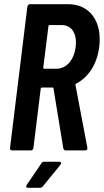

<svg xmlns="http://www.w3.org/2000/svg" viewBox="-20 -720 497 919"><path d="M181 -301H232C235 -301 236 -299 236 -297L283 -10C285 -4 288 0 295 0H387C395 0 400 -5 398 -14L341 -314C341 -317 342 -319 345 -320C403 -350 445 -413 455 -496C470 -617 410 -700 306 -700H124C117 -700 112 -695 111 -688L28 -12C27 -5 31 0 38 0H127C134 0 139 -5 140 -12L175 -296C175 -299 178 -301 181 -301ZM275 -600C323 -600 350 -560 342 -495C334 -431 297 -391 250 -391H192C189 -391 187 -393 187 -396L212 -595C212 -598 214 -600 217 -600ZM115 179H171C177 179 182 176 186 171L269 69C276 61 273 54 263 54H193C187 54 181 56 178 62L108 165C102 174 106 179 115 179Z"/></svg>

Font: Barlow Condensed SemiBold
Style: Italic
Weight: 600
Width: 3
Italic angle: -7°
Designer: Jeremy Tribby
Foundry: Tribby Type
Version: Version 1.422;hotconv 1.0.109;makeotfexe 2.5.65596